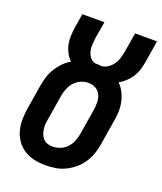

<svg xmlns="http://www.w3.org/2000/svg" viewBox="-137 -825 781 923"><g transform="rotate(20 253.0 -363.5)"><path d="M205 8Q175 8 147 2Q119 -4 95.5 -19Q72 -34 56 -57Q40 -80 33 -107Q26 -134 26.5 -163.5Q27 -193 32 -222L52 -345Q56 -368 63 -390.5Q70 -413 82.5 -433.5Q95 -454 112.5 -472Q130 -490 151 -502Q136 -516 126 -535Q116 -554 111.5 -574.5Q107 -595 108 -617.5Q109 -640 112 -662L124 -735H237L222 -647Q220 -630 219 -612.5Q218 -595 222.5 -579Q227 -563 237 -550.5Q247 -538 263 -534Q265 -534 266.5 -534Q268 -534 270 -534Q277 -534 283.5 -533.5Q290 -533 297 -532Q314 -534 329 -544.5Q344 -555 354 -569.5Q364 -584 369 -600.5Q374 -617 377 -633L394 -735H506L487 -618Q484 -598 477.5 -579Q471 -560 460 -543Q449 -526 433.5 -511.5Q418 -497 400 -487Q417 -470 428 -448Q439 -426 444 -402Q449 -378 448 -352Q447 -326 442 -301L422 -178Q418 -152 409.5 -127.5Q401 -103 386 -80.5Q371 -58 350 -40.5Q329 -23 305 -11.5Q281 0 255.5 4Q230 8 205 8ZM207 -88Q227 -88 246.5 -96Q266 -104 280 -119.5Q294 -135 301.5 -154.5Q309 -174 312 -193L332 -316Q336 -337 336 -358Q336 -379 328.5 -397Q321 -415 303.5 -425Q286 -435 265 -435Q245 -435 226 -426.5Q207 -418 193.5 -402.5Q180 -387 172.5 -368Q165 -349 162 -330L142 -207Q139 -193 138 -179Q137 -165 139 -152Q141 -139 145.5 -127Q150 -115 159 -105.5Q168 -96 180.5 -92Q193 -88 207 -88Z"/></g></svg>

Font: Iosevka Curly Oblique
Style: Bold
Weight: 700
Italic angle: -9°
Monospace: yes
Designer: Belleve Invis
Foundry: Belleve Invis
Version: Version 11.1.0; ttfautohint (v1.8.3)